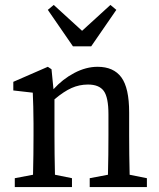

<svg xmlns="http://www.w3.org/2000/svg" viewBox="-20 -759 646 779"><path d="M376 -488Q441 -488 472.5 -445Q504 -402 504 -303V-210Q504 -175 504.5 -131.5Q505 -88 506 -50L576 -36V0H344V-36L418 -50Q419 -87 419.5 -131Q420 -175 420 -210V-295Q420 -364 401 -390Q382 -416 337 -416Q302 -416 270.5 -402Q239 -388 201 -356V-210Q201 -177 201.5 -132.5Q202 -88 203 -50L272 -36V0H40V-36L114 -50Q115 -88 115.5 -132Q116 -176 116 -210V-258Q116 -299 115 -326Q114 -353 113 -383L34 -392V-427L174 -488L189 -478L197 -397Q234 -438 281.5 -463Q329 -488 376 -488ZM198 -739 313 -634 428 -739 452 -719 350 -571H276L174 -719Z"/></svg>

Font: Source Serif Pro
Style: Regular
Weight: 400
Designer: Frank Grießhammer
Foundry: Adobe Systems Incorporated
Version: Version 2.000;PS 1.000;hotconv 16.6.51;makeotf.lib2.5.65220